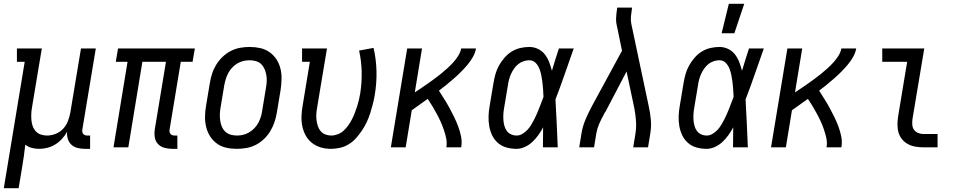

<svg xmlns="http://www.w3.org/2000/svg" viewBox="-43 -775 5063 1010"><path d="M-23 215 87 -450H46V-520H177L125 -208Q122 -191 121.5 -174Q121 -157 122.5 -141Q124 -125 129.5 -110Q135 -95 146 -83.5Q157 -72 172.5 -67Q188 -62 205 -62Q227 -62 250 -71Q273 -80 289.5 -98Q306 -116 314.5 -138.5Q323 -161 327 -183L383 -520H461L390 -93Q389 -87 390 -81Q391 -75 395 -70.5Q399 -66 404.5 -64Q410 -62 416 -62H431V8H404Q384 8 365.5 3.5Q347 -1 333.5 -13Q320 -25 314 -43.5Q308 -62 310 -82Q299 -62 283 -44.5Q267 -27 247.5 -15Q228 -3 206 2.5Q184 8 163 8Q143 8 124 3Q105 -2 90 -14Q87 16 82.5 46.5Q78 77 73 107L55 215Z M863 8Q842 8 822 2.5Q802 -3 788.5 -17Q775 -31 771.5 -51.5Q768 -72 771 -93L830 -450H706L632 0H554L628 -450H566L578 -520H982L970 -450H908L849 -93Q848 -87 849 -81Q850 -75 854 -70.5Q858 -66 863.5 -64Q869 -62 875 -62H890V8Z M1203 8Q1174 8 1147 2Q1120 -4 1098.5 -19.5Q1077 -35 1062.5 -57.5Q1048 -80 1041.5 -107Q1035 -134 1035.5 -162.5Q1036 -191 1041 -219L1061 -339Q1065 -364 1073 -388.5Q1081 -413 1095 -435.5Q1109 -458 1128.5 -476.5Q1148 -495 1171.5 -507Q1195 -519 1220 -523.5Q1245 -528 1270 -528Q1299 -528 1326 -522Q1353 -516 1375 -500.5Q1397 -485 1411.5 -462.5Q1426 -440 1432.5 -413Q1439 -386 1438 -357.5Q1437 -329 1433 -301L1413 -181Q1409 -156 1400.5 -131.5Q1392 -107 1378.5 -84.5Q1365 -62 1345.5 -43.5Q1326 -25 1302.5 -13Q1279 -1 1253.5 3.5Q1228 8 1203 8ZM1204 -62Q1221 -62 1237 -66Q1253 -70 1268 -79Q1283 -88 1295.5 -101Q1308 -114 1316 -129Q1324 -144 1329 -160Q1334 -176 1336 -192L1356 -312Q1359 -329 1360 -346.5Q1361 -364 1358 -380.5Q1355 -397 1348.5 -412Q1342 -427 1330.5 -438Q1319 -449 1303 -453.5Q1287 -458 1270 -458Q1253 -458 1236.5 -454Q1220 -450 1205 -441Q1190 -432 1178 -419Q1166 -406 1158 -391Q1150 -376 1145 -360Q1140 -344 1137 -328L1117 -208Q1114 -191 1113.5 -173.5Q1113 -156 1115.5 -139.5Q1118 -123 1124.5 -108Q1131 -93 1142.5 -82Q1154 -71 1170.5 -66.5Q1187 -62 1204 -62Z M1698 8Q1670 8 1644.5 0.5Q1619 -7 1598.5 -23Q1578 -39 1565.5 -61.5Q1553 -84 1547.5 -110Q1542 -136 1543 -164Q1544 -192 1549 -219L1587 -450H1546V-520H1677L1625 -208Q1622 -191 1621 -175Q1620 -159 1622 -143Q1624 -127 1629 -112Q1634 -97 1643.5 -85.5Q1653 -74 1668 -68Q1683 -62 1699 -62Q1716 -62 1733.5 -68.5Q1751 -75 1765 -88Q1779 -101 1789.5 -116Q1800 -131 1808.5 -147.5Q1817 -164 1823.5 -181Q1830 -198 1835.5 -215Q1841 -232 1845 -249.5Q1849 -267 1852 -284Q1861 -342 1859.5 -399Q1858 -456 1846 -509L1922 -523Q1936 -464 1937.5 -400.5Q1939 -337 1928 -273Q1924 -250 1918 -226.5Q1912 -203 1904.5 -179.5Q1897 -156 1886.5 -133.5Q1876 -111 1862 -90Q1848 -69 1831 -49.5Q1814 -30 1792 -16.5Q1770 -3 1746 2.5Q1722 8 1698 8Z M2013 0 2099 -520H2177L2139 -289Q2157 -301 2175 -313Q2193 -325 2210.5 -337.5Q2228 -350 2245 -362.5Q2262 -375 2278.5 -388.5Q2295 -402 2311 -416.5Q2327 -431 2341.5 -447Q2356 -463 2367.5 -481.5Q2379 -500 2383 -520H2461Q2457 -497 2444.5 -475Q2432 -453 2415.5 -433.5Q2399 -414 2381 -396Q2363 -378 2344 -361.5Q2325 -345 2305.5 -329Q2286 -313 2266 -298Q2280 -276 2294.5 -253Q2309 -230 2321.5 -207Q2334 -184 2346 -159.5Q2358 -135 2367.5 -109.5Q2377 -84 2382.5 -56.5Q2388 -29 2383 0H2305Q2309 -25 2304 -48Q2299 -71 2291.5 -93Q2284 -115 2274.5 -136Q2265 -157 2254 -177Q2243 -197 2231.5 -216.5Q2220 -236 2207 -255Q2186 -240 2165 -225Q2144 -210 2123 -195L2091 0Z M2674 8Q2647 8 2621.5 1Q2596 -6 2576.5 -23Q2557 -40 2546 -63Q2535 -86 2530.5 -112Q2526 -138 2527 -165Q2528 -192 2533 -219L2553 -339Q2557 -363 2563.5 -386Q2570 -409 2582 -430.5Q2594 -452 2611 -471.5Q2628 -491 2649 -504Q2670 -517 2694 -522.5Q2718 -528 2741 -528Q2766 -528 2787.5 -517.5Q2809 -507 2823 -489Q2837 -471 2845.5 -449Q2854 -427 2860 -404L2861 -405Q2870 -434 2878.5 -462.5Q2887 -491 2897 -520H2975Q2951 -453 2928 -386Q2905 -319 2879 -252Q2883 -189 2885.5 -126Q2888 -63 2891 0H2813Q2813 -26 2813.5 -52.5Q2814 -79 2814 -105Q2803 -84 2789 -64.5Q2775 -45 2757.5 -28.5Q2740 -12 2718 -2Q2696 8 2674 8ZM2675 -62Q2690 -62 2704.5 -70.5Q2719 -79 2730.5 -91Q2742 -103 2750.5 -117Q2759 -131 2766.5 -145.5Q2774 -160 2780.5 -175Q2787 -190 2793 -205Q2799 -220 2804.5 -235Q2810 -250 2816 -265Q2815 -284 2814 -303Q2813 -322 2810.5 -341Q2808 -360 2804.5 -378.5Q2801 -397 2794 -414.5Q2787 -432 2774 -445Q2761 -458 2741 -458Q2727 -458 2711.5 -453Q2696 -448 2683.5 -438Q2671 -428 2661.5 -414.5Q2652 -401 2645.5 -386.5Q2639 -372 2635 -357.5Q2631 -343 2629 -328L2609 -208Q2606 -192 2605 -176Q2604 -160 2605 -144.5Q2606 -129 2610 -114Q2614 -99 2622.5 -87Q2631 -75 2645 -68.5Q2659 -62 2675 -62Z M3004 0 3016 -74Q3022 -111 3037.5 -147.5Q3053 -184 3072 -219L3229 -508L3203 -635Q3197 -657 3198 -680.5Q3199 -704 3203 -728L3204 -735H3282L3281 -728Q3278 -708 3276 -688Q3274 -668 3278 -649L3369 -219Q3377 -184 3380.5 -147.5Q3384 -111 3378 -74L3366 0H3288L3300 -74Q3305 -107 3302.5 -140Q3300 -173 3294 -205L3253 -399L3142 -187Q3140 -185 3139 -183Q3138 -181 3136 -179V-178Q3135 -176 3134 -174.5Q3133 -173 3132 -171V-170Q3119 -147 3108.5 -122.5Q3098 -98 3094 -74L3082 0Z M3674 8Q3647 8 3621.5 1Q3596 -6 3576.5 -23Q3557 -40 3546 -63Q3535 -86 3530.5 -112Q3526 -138 3527 -165Q3528 -192 3533 -219L3553 -339Q3557 -363 3563.5 -386Q3570 -409 3582 -430.5Q3594 -452 3611 -471.5Q3628 -491 3649 -504Q3670 -517 3694 -522.5Q3718 -528 3741 -528Q3766 -528 3787.5 -517.5Q3809 -507 3823 -489Q3837 -471 3845.5 -449Q3854 -427 3860 -404L3861 -405Q3870 -434 3878.5 -462.5Q3887 -491 3897 -520H3975Q3951 -453 3928 -386Q3905 -319 3879 -252Q3883 -189 3885.5 -126Q3888 -63 3891 0H3813Q3813 -26 3813.5 -52.5Q3814 -79 3814 -105Q3803 -84 3789 -64.5Q3775 -45 3757.5 -28.5Q3740 -12 3718 -2Q3696 8 3674 8ZM3675 -62Q3690 -62 3704.5 -70.5Q3719 -79 3730.5 -91Q3742 -103 3750.5 -117Q3759 -131 3766.5 -145.5Q3774 -160 3780.5 -175Q3787 -190 3793 -205Q3799 -220 3804.5 -235Q3810 -250 3816 -265Q3815 -284 3814 -303Q3813 -322 3810.5 -341Q3808 -360 3804.5 -378.5Q3801 -397 3794 -414.5Q3787 -432 3774 -445Q3761 -458 3741 -458Q3727 -458 3711.5 -453Q3696 -448 3683.5 -438Q3671 -428 3661.5 -414.5Q3652 -401 3645.5 -386.5Q3639 -372 3635 -357.5Q3631 -343 3629 -328L3609 -208Q3606 -192 3605 -176Q3604 -160 3605 -144.5Q3606 -129 3610 -114Q3614 -99 3622.5 -87Q3631 -75 3645 -68.5Q3659 -62 3675 -62ZM3753 -600 3791 -755H3872L3820 -600Z M4013 0 4099 -520H4177L4139 -289Q4157 -301 4175 -313Q4193 -325 4210.5 -337.5Q4228 -350 4245 -362.5Q4262 -375 4278.5 -388.5Q4295 -402 4311 -416.5Q4327 -431 4341.5 -447Q4356 -463 4367.5 -481.5Q4379 -500 4383 -520H4461Q4457 -497 4444.5 -475Q4432 -453 4415.5 -433.5Q4399 -414 4381 -396Q4363 -378 4344 -361.5Q4325 -345 4305.5 -329Q4286 -313 4266 -298Q4280 -276 4294.5 -253Q4309 -230 4321.5 -207Q4334 -184 4346 -159.5Q4358 -135 4367.5 -109.5Q4377 -84 4382.5 -56.5Q4388 -29 4383 0H4305Q4309 -25 4304 -48Q4299 -71 4291.5 -93Q4284 -115 4274.5 -136Q4265 -157 4254 -177Q4243 -197 4231.5 -216.5Q4220 -236 4207 -255Q4186 -240 4165 -225Q4144 -210 4123 -195L4091 0Z M4815 0Q4794 0 4773 -3.5Q4752 -7 4734 -16.5Q4716 -26 4703 -41.5Q4690 -57 4684 -76.5Q4678 -96 4678 -117.5Q4678 -139 4681 -160L4729 -450H4598V-520H4819L4757 -149Q4755 -134 4756 -119Q4757 -104 4765 -92.5Q4773 -81 4786.5 -75.5Q4800 -70 4815 -70H4889V0Z"/></svg>

Font: Iosevka Curly Slab
Style: Italic
Weight: 400
Italic angle: -9°
Monospace: yes
Designer: Belleve Invis
Foundry: Belleve Invis
Version: Version 22.1.2; ttfautohint (v1.8.4)